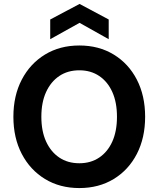

<svg xmlns="http://www.w3.org/2000/svg" viewBox="-20 -943 805 975"><path d="M383 12Q284 12 208.5 -34Q133 -80 90.5 -161.5Q48 -243 48 -350Q48 -457 90.5 -538.5Q133 -620 208.5 -666Q284 -712 383 -712Q482 -712 557.5 -666Q633 -620 675 -538.5Q717 -457 717 -350Q717 -243 675 -161.5Q633 -80 557.5 -34Q482 12 383 12ZM383 -114Q441 -114 484 -143Q527 -172 550.5 -224.5Q574 -277 574 -350Q574 -423 550.5 -475.5Q527 -528 484 -557Q441 -586 383 -586Q324 -586 281 -557Q238 -528 214 -475.5Q190 -423 190 -350Q190 -277 214 -224.5Q238 -172 281 -143Q324 -114 383 -114ZM235 -744V-844L384 -923L532 -844V-744L384 -827Z"/></svg>

Font: DM Sans 10pt ExtraBold
Style: Regular
Weight: 800
Version: Version 4.004;gftools[0.9.30]